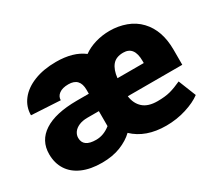

<svg xmlns="http://www.w3.org/2000/svg" viewBox="-108 -741 1060 952"><g transform="rotate(-30 422.5 -265.0)"><path d="M806.2 -49.3Q773.4 -24.4 718.8 -7.3Q664.1 9.8 604.5 9.8Q487.8 9.8 419.4 -55.7Q389.6 -26.9 343.5 -8.5Q297.4 9.8 236.8 9.8Q171.4 9.8 124.8 -10.7Q78.1 -31.2 54 -69.1Q29.8 -106.9 29.8 -158.2Q29.8 -235.4 94 -277.3Q158.2 -319.3 280.8 -319.8H350.1V-342.3Q350.1 -411.1 285.2 -411.1Q251 -411.1 232.2 -397.2Q213.4 -383.3 213.4 -361.3L48.3 -370.6Q48.3 -418.9 77.9 -457Q107.4 -495.1 161.6 -516.6Q215.8 -538.1 287.6 -538.1Q385.7 -538.1 443.4 -493.7Q472.7 -515.1 512.5 -526.9Q552.2 -538.6 594.7 -538.6Q643.6 -538.6 687.7 -522.5Q731.9 -506.3 762.7 -473.6Q823.2 -409.7 823.2 -298.8V-212.4H511.2Q517.1 -168 545.4 -142.6Q573.7 -117.2 627.4 -117.2Q670.9 -117.2 700.7 -125.2Q730.5 -133.3 766.1 -149.9ZM511.7 -315.4H662.1V-328.1Q662.1 -411.1 599.1 -411.1Q557.6 -411.1 537.1 -386.2Q516.6 -361.3 511.7 -315.4ZM350.1 -134.3V-220.2H284.7Q256.3 -220.2 236.1 -211.4Q215.8 -202.6 205.3 -188Q194.8 -173.3 194.8 -156.2Q194.8 -103.5 268.1 -103.5Q311.5 -103.5 350.1 -134.3Z"/></g></svg>

Font: Mardoto Black
Style: Regular
Weight: 900
Designer: Christian Robertson, Vahan Hovhannisyan
Foundry: Google
Version: Version 1.000